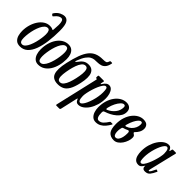

<svg xmlns="http://www.w3.org/2000/svg" viewBox="32 -1717 2888 2888"><g transform="rotate(45 1476.0 -273.0)"><path d="M-2 -180Q-2 -247.5 16.2 -310.2Q34.5 -373 67.2 -422.5Q100 -472 144.8 -501Q189.5 -530 242 -530Q261 -530 272.5 -527.5Q284 -525 290.5 -522.5Q308.5 -515 312.5 -513Q316.5 -511 318.5 -535Q323.5 -586.5 324 -632Q324.5 -677.5 314.5 -706.2Q304.5 -735 276.5 -735Q254 -735 229.5 -719Q205 -703 183 -675Q175 -665 169.2 -661Q163.5 -657 157 -662.5L142 -675Q134.5 -681 136.5 -687.8Q138.5 -694.5 146 -704.5Q179.5 -749.5 220 -769.8Q260.5 -790 297 -790Q345.5 -790 372 -743.2Q398.5 -696.5 398.5 -580Q398.5 -458 384.5 -351.2Q370.5 -244.5 340.2 -163.2Q310 -82 260.5 -36Q211 10 139.5 10Q83 10 52.2 -18.8Q21.5 -47.5 9.8 -91.2Q-2 -135 -2 -180ZM88 -125Q88 -77 100.8 -56Q113.5 -35 140 -35Q168 -35 191.2 -61Q214.5 -87 232.5 -128.8Q250.5 -170.5 263 -219.2Q275.5 -268 282 -314.5Q288.5 -361 288.5 -395Q288.5 -485 241.5 -485Q213.5 -485 189.8 -461.8Q166 -438.5 147.2 -399.8Q128.5 -361 115.2 -313.8Q102 -266.5 95 -217.2Q88 -168 88 -125Z M391 -180Q391 -254 409.5 -317.8Q428 -381.5 461.2 -429Q494.5 -476.5 539.5 -503.2Q584.5 -530 637 -530Q685.5 -530 715.2 -506Q745 -482 758.8 -442Q772.5 -402 772.5 -354Q772.5 -279.5 755.5 -213.5Q738.5 -147.5 706.2 -97.2Q674 -47 628.2 -18.5Q582.5 10 525.5 10Q479.5 10 449.5 -16.5Q419.5 -43 405.2 -86.5Q391 -130 391 -180ZM481.5 -125Q481.5 -84.5 492 -59.8Q502.5 -35 531 -35Q558.5 -35 582 -59.8Q605.5 -84.5 623.8 -125Q642 -165.5 654.8 -213.5Q667.5 -261.5 674.2 -309.2Q681 -357 681 -395Q681 -435.5 670.5 -460.2Q660 -485 631.5 -485Q604 -485 580.5 -460.2Q557 -435.5 538.8 -395Q520.5 -354.5 507.8 -306.5Q495 -258.5 488.2 -210.8Q481.5 -163 481.5 -125Z M1298.5 -782.5Q1287 -727 1263.2 -697.2Q1239.5 -667.5 1205.5 -656.2Q1171.5 -645 1128 -645Q1102.5 -645 1073.8 -642.8Q1045 -640.5 1014.8 -624.2Q984.5 -608 954.2 -566.8Q924 -525.5 894.5 -447.5Q885.5 -423.5 890 -417Q894.5 -410.5 911 -434Q946.5 -484.5 980.5 -507.2Q1014.5 -530 1063.5 -530Q1147 -530 1176.8 -461.2Q1206.5 -392.5 1175 -250Q1152 -145 1119.2 -88.8Q1086.5 -32.5 1043 -11.2Q999.5 10 944 10Q834.5 10 804.2 -67.5Q774 -145 810.5 -310Q837 -428.5 867.2 -510Q897.5 -591.5 937.5 -641.2Q977.5 -691 1031.5 -713.2Q1085.5 -735.5 1159 -735.5Q1203 -735.5 1222 -742.2Q1241 -749 1251 -783.5Q1254 -792 1256.2 -794.5Q1258.5 -797 1268 -797H1288.5Q1297 -797 1298.8 -794.2Q1300.5 -791.5 1298.5 -782.5ZM912 -270Q898.5 -208 893.2 -154.5Q888 -101 898.8 -68Q909.5 -35 944 -35Q978.5 -35 1003.8 -67Q1029 -99 1046.5 -148.5Q1064 -198 1075.5 -250Q1089.5 -312 1094.5 -365.5Q1099.5 -419 1088.8 -452Q1078 -485 1043.5 -485Q1009 -485 983.8 -453Q958.5 -421 941 -371.5Q923.5 -322 912 -270Z M1304.5 -519H1382.5Q1401 -519 1403.5 -515.5Q1406 -512 1402 -496L1397 -474.5Q1392 -453.5 1397.2 -450Q1402.5 -446.5 1412.5 -463.5Q1430 -493 1452.5 -511Q1475 -529 1502.5 -529Q1536 -529 1559 -504.5Q1582 -480 1594.2 -439.2Q1606.5 -398.5 1606.5 -349Q1606.5 -276 1587.2 -211Q1568 -146 1535.5 -96.2Q1503 -46.5 1462.2 -18.2Q1421.5 10 1378.5 10Q1337.5 10 1320.5 -28.5Q1310.5 -51 1307.2 -51.8Q1304 -52.5 1298 -26L1240.5 228Q1238 239.5 1234 245.2Q1230 251 1215 251H1162.5Q1149 251 1147.2 247Q1145.5 243 1147.5 233L1303 -438Q1306 -451.5 1306.5 -457.8Q1307 -464 1295.5 -464H1292.5Q1284.5 -464 1283 -468.2Q1281.5 -472.5 1281.5 -484V-498.5Q1281.5 -513 1286.2 -516Q1291 -519 1304.5 -519ZM1335.5 -134Q1335.5 -109.5 1339.2 -85.8Q1343 -62 1352.5 -46.5Q1362 -31 1378.5 -31Q1396 -31 1415 -53.5Q1434 -76 1451.5 -113.8Q1469 -151.5 1483 -197.8Q1497 -244 1505.2 -292.5Q1513.5 -341 1513.5 -384Q1513.5 -428.5 1507.5 -455.2Q1501.5 -482 1480 -482Q1460.5 -482 1440.2 -455.5Q1420 -429 1401.2 -386.8Q1382.5 -344.5 1367.8 -296.8Q1353 -249 1344.2 -205.5Q1335.5 -162 1335.5 -134Z M1619 -180Q1619 -255 1639 -318.8Q1659 -382.5 1694.2 -430Q1729.5 -477.5 1775.5 -503.8Q1821.5 -530 1873 -530Q1920 -530 1947.8 -504.2Q1975.5 -478.5 1975.5 -432Q1975.5 -388 1954.5 -351.2Q1933.5 -314.5 1899 -285Q1864.5 -255.5 1822.8 -233.8Q1781 -212 1739 -198.5Q1723 -193.5 1717 -186.2Q1711 -179 1711 -155Q1711 -99.5 1725 -69.2Q1739 -39 1766.5 -39Q1808 -39 1839 -69.8Q1870 -100.5 1897 -144Q1901 -150.5 1905.2 -151.8Q1909.5 -153 1920.5 -153H1935Q1949.5 -153 1952 -150.2Q1954.5 -147.5 1948 -136Q1926.5 -97.5 1898.2 -64.2Q1870 -31 1833.2 -10.5Q1796.5 10 1749.5 10Q1705.5 10 1676.5 -16.8Q1647.5 -43.5 1633.2 -86.8Q1619 -130 1619 -180ZM1743 -244Q1808.5 -274 1850.2 -327.2Q1892 -380.5 1892.5 -447Q1893.5 -483 1863.5 -483Q1840.5 -483 1813.2 -454.2Q1786 -425.5 1762.5 -379Q1739 -332.5 1726 -278Q1721 -258 1723 -247.2Q1725 -236.5 1743 -244Z M1985 -190Q1985 -265 2005.5 -327.2Q2026 -389.5 2061 -435Q2096 -480.5 2140.2 -505.2Q2184.5 -530 2231.5 -530Q2290 -530 2314.5 -503Q2339 -476 2339 -437Q2339 -395 2318.2 -359.8Q2297.5 -324.5 2276 -305Q2264.5 -294.5 2265.8 -286.8Q2267 -279 2285 -268Q2300.5 -258.5 2305 -246.2Q2309.5 -234 2309.5 -215Q2309.5 -182.5 2296.5 -143.8Q2283.5 -105 2259.8 -70Q2236 -35 2203.8 -12.5Q2171.5 10 2133 10Q2061.5 10 2023.2 -33.8Q1985 -77.5 1985 -190ZM2124.5 -269Q2165 -283 2194.2 -310.5Q2223.5 -338 2239.2 -372.8Q2255 -407.5 2255 -442Q2255 -466 2249.2 -474.5Q2243.5 -483 2227 -483Q2209 -483 2186.8 -459.2Q2164.5 -435.5 2143.5 -394Q2122.5 -352.5 2107 -298Q2101.5 -278 2103.8 -270.2Q2106 -262.5 2124.5 -269ZM2166 -244Q2150.5 -236 2138 -231.8Q2125.5 -227.5 2111 -223.5Q2094 -218.5 2089.8 -208.5Q2085.5 -198.5 2082 -175Q2077 -143 2078.8 -111.8Q2080.5 -80.5 2091.8 -59.8Q2103 -39 2125.5 -39Q2154 -39 2172.5 -63.5Q2191 -88 2199.8 -126Q2208.5 -164 2208.5 -205Q2208.5 -227.5 2206.8 -234.5Q2205 -241.5 2200 -247Q2196 -251.5 2188.5 -251.8Q2181 -252 2166 -244Z M2931.5 -114.5Q2906.5 -58.5 2878.8 -24.2Q2851 10 2799.5 10Q2765.5 10 2753.2 -5.5Q2741 -21 2741.5 -38Q2741.5 -41.5 2742 -43.8Q2742.5 -46 2743 -50Q2743.5 -55.5 2741.8 -55.5Q2740 -55.5 2737 -50Q2726.5 -29.5 2706.8 -9.8Q2687 10 2657.5 10Q2614 10 2588.8 -14.2Q2563.5 -38.5 2552.8 -79.2Q2542 -120 2542 -170Q2542 -243 2561.8 -308Q2581.5 -373 2614.5 -422.8Q2647.5 -472.5 2688 -500.8Q2728.5 -529 2770 -529Q2799 -529 2813.8 -512.2Q2828.5 -495.5 2834 -480.5Q2838.5 -468.5 2841.8 -467.5Q2845 -466.5 2848 -479L2854.5 -507Q2856 -514 2858.8 -517Q2861.5 -520 2869.5 -520H2918Q2933 -520 2935.5 -516.5Q2938 -513 2935 -501L2831.5 -69Q2828.5 -58 2828.5 -48.5Q2828.5 -37 2835 -37Q2848 -37 2863.2 -62.2Q2878.5 -87.5 2896.5 -127Q2899.5 -133.5 2900.8 -135.2Q2902 -137 2909 -134.5L2926 -128.5Q2933 -126.5 2933.8 -123.8Q2934.5 -121 2931.5 -114.5ZM2814.5 -385Q2814.5 -409.5 2810.8 -433.2Q2807 -457 2797.8 -472.5Q2788.5 -488 2771.5 -488Q2754 -488 2735 -465.5Q2716 -443 2698.2 -405.2Q2680.5 -367.5 2666.5 -321.2Q2652.5 -275 2644.2 -226.5Q2636 -178 2636 -135Q2636 -91 2642.2 -64Q2648.5 -37 2669.5 -37Q2688.5 -37 2708.8 -63.5Q2729 -90 2748 -132.2Q2767 -174.5 2782 -222.2Q2797 -270 2805.8 -313.5Q2814.5 -357 2814.5 -385Z"/></g></svg>

Font: Besley* Condensed
Style: Italic
Weight: 400
Width: 3
Italic angle: -13°
Designer: Owen Earl
Foundry: indestructible type*
Version: Version 3.000; ttfautohint (v1.8.3)